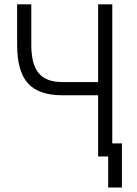

<svg xmlns="http://www.w3.org/2000/svg" viewBox="-20 -713 626 875"><path d="M473.1 141.6V0H427.2V-278.8H265.1Q156.2 -278.8 107.2 -333.3Q58.1 -387.7 58.1 -508.8V-693.4H122.6V-508.8Q122.6 -419.9 156.5 -379.4Q190.4 -338.9 265.1 -338.9H427.2V-693.4H491.7V-59.6H535.6V141.6Z"/></svg>

Font: CaskaydiaCove NFP Light
Style: Regular
Weight: 300
Designer: Aaron Bell
Foundry: Saja Typeworks
Version: Version 2111.001; VTT 6.35;Nerd Fonts 3.1.1